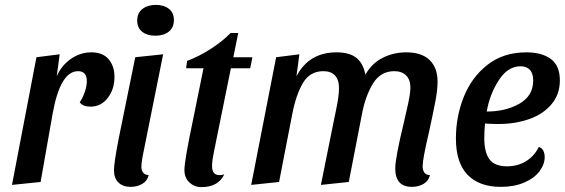

<svg xmlns="http://www.w3.org/2000/svg" viewBox="-20 -744 2310 785"><path d="M224 -522 212 -432Q231 -476 269.5 -503Q308 -530 354 -530Q400 -530 424 -502Q448 -474 448 -430Q448 -379 420.5 -343.5Q393 -308 350 -308Q318 -308 306 -326Q318 -343 326.5 -367.5Q335 -392 335 -412Q335 -453 299 -453Q226 -453 195 -278L146 0L29 12L129 -510Z M541 -660Q541 -691 562.5 -707.5Q584 -724 617 -724Q650 -724 670.5 -708Q691 -692 691 -662Q691 -631 670 -614.5Q649 -598 615 -598Q582 -598 561.5 -614Q541 -630 541 -660ZM446 -48Q446 -78 465 -176L533 -510L647 -522L563 -104Q558 -77 558 -62Q558 -47 565.5 -38Q573 -29 588 -28Q582 -4 561.5 8Q541 20 514 20Q482 20 464 2Q446 -16 446 -48Z M734 -49Q734 -87 769 -253L783 -322L812 -465H741L745 -495Q793 -513 840 -543Q887 -573 923 -609H954L934 -510H1012L1003 -465H924L855 -125Q847 -87 847 -66Q847 -28 877 -28Q887 -28 897 -31Q872 21 804 21Q775 21 754.5 2Q734 -17 734 -49Z M1596 -55Q1596 -98 1630 -238Q1632 -249 1641 -286.5Q1650 -324 1654 -348Q1658 -372 1658 -385Q1658 -418 1640.5 -435.5Q1623 -453 1592 -453Q1536 -453 1505 -402.5Q1474 -352 1460 -278L1406 0L1292 12L1343 -241Q1344 -248 1355 -299.5Q1366 -351 1366 -384Q1366 -418 1349.5 -435.5Q1333 -453 1302 -453Q1247 -453 1218.5 -404.5Q1190 -356 1175 -278L1121 0L1007 12L1109 -510L1204 -522L1192 -432Q1243 -530 1356 -530Q1409 -530 1437 -507.5Q1465 -485 1474 -439Q1500 -485 1544.5 -507.5Q1589 -530 1641 -530Q1704 -530 1736.5 -498.5Q1769 -467 1769 -410Q1769 -377 1760.5 -332Q1752 -287 1734 -204Q1708 -94 1708 -65Q1708 -49 1714.5 -39Q1721 -29 1738 -28Q1732 -4 1711.5 8Q1691 20 1664 20Q1596 20 1596 -55Z M1844 -178Q1844 -267 1876 -347.5Q1908 -428 1973 -479Q2038 -530 2132 -530Q2195 -530 2232 -503Q2269 -476 2269 -415Q2269 -359 2235.5 -318.5Q2202 -278 2144.5 -257.5Q2087 -237 2017 -237Q1989 -237 1963 -239Q1960 -206 1960 -179Q1960 -122 1981 -93Q2002 -64 2053 -64Q2096 -64 2130 -84.5Q2164 -105 2183 -143Q2195 -140 2201 -128.5Q2207 -117 2207 -102Q2207 -72 2185.5 -43.5Q2164 -15 2123 2.5Q2082 20 2028 20Q1939 20 1891.5 -29.5Q1844 -79 1844 -178ZM2160 -415Q2160 -444 2146.5 -458.5Q2133 -473 2108 -473Q2056 -473 2019 -415.5Q1982 -358 1970 -288Q2047 -288 2103.5 -320Q2160 -352 2160 -415Z"/></svg>

Font: Sansita SW
Style: Italic
Weight: 400
Italic angle: -11°
Designer: Pablo Cosgaya
Foundry: Omnibus-Type
Version: Version 1.000